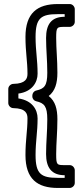

<svg xmlns="http://www.w3.org/2000/svg" viewBox="-20 -753 413 950"><path d="M300 114V127H266C183 127 156 108 156 14C156 -55 166 -99 166 -167C166 -211 139 -256 71 -266V-290C139 -299 166 -346 166 -388C166 -457 156 -501 156 -570C156 -664 183 -683 266 -683H300V-670C233 -670 208 -631 208 -565C208 -506 214 -455 214 -393C214 -328 199 -314 159 -305C147 -302 140 -291 140 -280V-276C140 -264 149 -254 159 -252C199 -243 214 -227 214 -163C214 -101 208 -50 208 9C208 75 234 114 300 114ZM300 64C261 64 258 63 258 9C258 -46 264 -97 264 -163C264 -213 254 -252 221 -278C253 -303 264 -342 264 -393C264 -459 258 -510 258 -565C258 -619 261 -620 300 -620H325C336 -620 350 -630 350 -645V-708C350 -719 340 -733 325 -733H266C164 -733 106 -688 106 -570C106 -495 116 -451 116 -388C116 -365 108 -339 46 -338C34 -338 21 -327 21 -313V-243C21 -231 32 -218 46 -218C108 -217 116 -191 116 -167C116 -105 106 -61 106 14C106 132 164 177 266 177H325C336 177 350 167 350 152V89C350 78 340 64 325 64Z"/></svg>

Font: Falling Sky
Style: ExtOu
Weight: 400
Designer: Paul D. Hunt
Foundry: Adobe Systems Incorporated
Version: Version 1.02